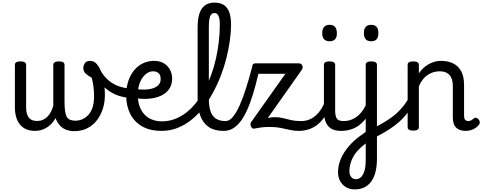

<svg xmlns="http://www.w3.org/2000/svg" viewBox="-20 -985 3694 1470"><path d="M248 17Q212 17 183.5 5.5Q155 -6 135 -29Q115 -52 104.5 -86Q94 -120 94 -166V-489Q94 -502 104.5 -508.5Q115 -515 137 -515Q158 -515 169 -508.5Q180 -502 180 -489V-166Q180 -131 188.5 -107Q197 -83 215.5 -71Q234 -59 263 -59Q289 -59 309 -68Q329 -77 344 -92.5Q359 -108 370 -129.5Q381 -151 388 -176V-489Q388 -501 398.5 -508Q409 -515 430 -515Q454 -515 464 -508Q474 -501 474 -489V-211Q474 -165 478 -136Q482 -107 491.5 -90.5Q501 -74 517.5 -67.5Q534 -61 558 -61Q583 -61 608 -71Q633 -81 654 -102.5Q675 -124 687.5 -159.5Q700 -195 700 -246Q700 -293 695 -327Q690 -361 682 -390Q652 -406 635 -422.5Q618 -439 618 -466Q618 -483 629.5 -501Q641 -519 671 -519Q700 -519 721.5 -494Q743 -469 757 -430Q767 -404 772.5 -374.5Q778 -345 780.5 -314.5Q783 -284 783 -255Q783 -202 767.5 -153Q752 -104 722.5 -65Q693 -26 649 -3.5Q605 19 548 19Q515 19 487 8.5Q459 -2 438.5 -24.5Q418 -47 405 -81Q389 -51 365 -29Q341 -7 311.5 5Q282 17 248 17Z M966 -236Q912 -241 865 -261Q818 -281 777 -319Q736 -357 701 -415Q690 -434 698.5 -448.5Q707 -463 722.5 -465Q738 -467 748 -448Q773 -403 807.5 -372.5Q842 -342 886 -326Q930 -310 982 -306Q995 -305 1000 -294Q1005 -283 1002.5 -269Q1000 -255 990.5 -245Q981 -235 966 -236Z M988 -309Q1038 -299 1079 -299Q1120 -299 1149.5 -308.5Q1179 -318 1194.5 -335.5Q1210 -353 1210 -379Q1210 -411 1194 -425Q1178 -439 1152 -439Q1128 -439 1107 -425.5Q1086 -412 1069.5 -388Q1053 -364 1044 -331Q1035 -298 1035 -259Q1035 -208 1049 -170Q1063 -132 1088 -106.5Q1113 -81 1146.5 -68.5Q1180 -56 1218 -56Q1233 -56 1240 -45Q1247 -34 1247 -19.5Q1247 -5 1240 6Q1233 17 1218 17Q1127 17 1066.5 -18.5Q1006 -54 976 -115.5Q946 -177 946 -255Q946 -315 962 -363.5Q978 -412 1007 -447Q1036 -482 1075 -500.5Q1114 -519 1161 -519Q1202 -519 1232.5 -501.5Q1263 -484 1280.5 -453Q1298 -422 1298 -383Q1298 -337 1275 -303.5Q1252 -270 1210 -251Q1168 -232 1111 -228.5Q1054 -225 986 -239Z M1218 17Q1199 17 1190 6Q1181 -5 1181 -19.5Q1181 -34 1190 -45Q1199 -56 1218 -56Q1270 -56 1316.5 -73Q1363 -90 1404 -121.5Q1445 -153 1480 -196.5Q1515 -240 1543.5 -292.5Q1572 -345 1594.5 -405Q1617 -465 1632 -530.5Q1647 -596 1655 -663.5Q1663 -731 1663 -798Q1663 -812 1676 -820Q1689 -828 1706 -828Q1723 -828 1736 -820Q1749 -812 1749 -798Q1749 -741 1740 -676Q1731 -611 1714 -542.5Q1697 -474 1671 -406.5Q1645 -339 1611 -276.5Q1577 -214 1536 -160.5Q1495 -107 1445.5 -67.5Q1396 -28 1339 -5.5Q1282 17 1218 17Z M1689 17Q1621 17 1577.5 -13Q1534 -43 1513.5 -98.5Q1493 -154 1493 -228V-776Q1493 -872 1525 -918.5Q1557 -965 1623 -965Q1666 -965 1694 -946.5Q1722 -928 1735.5 -891Q1749 -854 1749 -798Q1749 -779 1736 -770Q1723 -761 1706 -761Q1689 -761 1676 -770Q1663 -779 1663 -798Q1663 -828 1658.5 -847Q1654 -866 1645 -875.5Q1636 -885 1622 -885Q1608 -885 1598 -875Q1588 -865 1583.5 -841.5Q1579 -818 1579 -776V-228Q1579 -176 1590.5 -137.5Q1602 -99 1630.5 -78.5Q1659 -58 1708 -58Q1722 -58 1728.5 -46.5Q1735 -35 1733.5 -20.5Q1732 -6 1721 5.5Q1710 17 1689 17Z M1694 17Q1680 17 1675 5.5Q1670 -6 1672.5 -20.5Q1675 -35 1684 -46.5Q1693 -58 1707 -58Q1735 -58 1761.5 -88.5Q1788 -119 1813.5 -175.5Q1839 -232 1864 -310.5Q1889 -389 1914 -485Q1916 -490 1925 -491.5Q1934 -493 1945.5 -491Q1957 -489 1964.5 -484Q1972 -479 1970 -470Q1954 -399 1935.5 -329Q1917 -259 1894 -196.5Q1871 -134 1842.5 -86Q1814 -38 1777 -10.5Q1740 17 1694 17Z M2265 17Q2231 17 2198.5 9.5Q2166 2 2130 -5.5Q2094 -13 2046 -13Q2009 -13 1984 -10Q1959 -7 1944 -3.5Q1929 0 1921 0Q1913 0 1906.5 -8.5Q1900 -17 1898 -28.5Q1896 -40 1902 -49L2165 -420H1937Q1922 -420 1916 -429Q1910 -438 1910 -460Q1910 -483 1916 -491.5Q1922 -500 1937 -500H2269Q2282 -500 2289 -492Q2296 -484 2297 -472.5Q2298 -461 2291 -451L2030 -81Q2042 -84 2053.5 -86Q2065 -88 2080 -88Q2118 -88 2147.5 -80.5Q2177 -73 2209 -65.5Q2241 -58 2284 -58Q2298 -58 2304.5 -49Q2311 -40 2311 -20Q2311 -1 2300 8Q2289 17 2265 17Z M2266 17Q2252 17 2245.5 5.5Q2239 -6 2240.5 -20.5Q2242 -35 2253 -46.5Q2264 -58 2285 -58Q2318 -58 2346 -69Q2374 -80 2397 -100Q2420 -120 2437.5 -147Q2455 -174 2467 -205Q2473 -220 2484.5 -218.5Q2496 -217 2504.5 -207Q2513 -197 2510 -186Q2495 -138 2471.5 -100.5Q2448 -63 2417.5 -36.5Q2387 -10 2349 3.5Q2311 17 2266 17Z M2591 17Q2557 17 2532 7.5Q2507 -2 2491 -21.5Q2475 -41 2467.5 -70.5Q2460 -100 2460 -140V-489Q2460 -502 2470.5 -508.5Q2481 -515 2502 -515Q2524 -515 2535 -508.5Q2546 -502 2546 -489V-140Q2546 -95 2559.5 -76.5Q2573 -58 2610 -58Q2624 -58 2631 -46.5Q2638 -35 2636.5 -20.5Q2635 -6 2624 5.5Q2613 17 2591 17ZM2504 -669Q2476 -669 2461.5 -684.5Q2447 -700 2447 -731Q2447 -763 2461.5 -779Q2476 -795 2504 -795Q2531 -795 2545 -779Q2559 -763 2559 -731Q2560 -700 2545.5 -684.5Q2531 -669 2504 -669ZM2591 17Q2577 17 2570.5 5.5Q2564 -6 2565.5 -20.5Q2567 -35 2578 -46.5Q2589 -58 2610 -58Q2643 -58 2671 -69Q2699 -80 2722 -100Q2745 -120 2762.5 -147Q2780 -174 2792 -205Q2798 -220 2809.5 -218.5Q2821 -217 2829.5 -207Q2838 -197 2835 -186Q2820 -138 2796.5 -100.5Q2773 -63 2742.5 -36.5Q2712 -10 2674 3.5Q2636 17 2591 17ZM2696 465Q2659 465 2630 448.5Q2601 432 2584.5 402Q2568 372 2568 332Q2568 296 2579.5 258.5Q2591 221 2615 183Q2639 145 2674.5 109Q2710 73 2757 42Q2762 37 2768 33.5Q2774 30 2780 25V-489Q2780 -502 2790.5 -508.5Q2801 -515 2822 -515Q2844 -515 2855 -508.5Q2866 -502 2866 -489V231Q2866 287 2855 331Q2844 375 2822 405Q2800 435 2768.5 450Q2737 465 2696 465ZM2703 387Q2722 387 2736 377.5Q2750 368 2760 349.5Q2770 331 2775 303.5Q2780 276 2780 240V113Q2776 116 2772.5 119.5Q2769 123 2764 126Q2736 148 2715 172Q2694 196 2681 222Q2668 248 2661.5 274.5Q2655 301 2655 325Q2655 344 2661 357.5Q2667 371 2678 379Q2689 387 2703 387ZM2822 -669Q2794 -669 2780 -684.5Q2766 -700 2766 -731Q2766 -763 2780 -779Q2794 -795 2822 -795Q2850 -795 2863.5 -779Q2877 -763 2877 -731Q2877 -700 2863.5 -684.5Q2850 -669 2822 -669Z M2834 76Q2827 80 2820.5 71.5Q2814 63 2811 49Q2808 35 2810 22.5Q2812 10 2820 5Q2868 -18 2906 -40Q2944 -62 2974 -83.5Q3004 -105 3027.5 -128Q3051 -151 3071 -176.5Q3091 -202 3108 -231Q3118 -247 3131.5 -246.5Q3145 -246 3152.5 -235.5Q3160 -225 3153 -211Q3134 -170 3111.5 -137Q3089 -104 3061.5 -76Q3034 -48 3000 -22.5Q2966 3 2925 27Q2884 51 2834 76Z M3546 17Q3520 17 3501 10Q3482 3 3470 -10Q3458 -23 3452.5 -42.5Q3447 -62 3447 -86V-326Q3447 -361 3436.5 -386.5Q3426 -412 3404 -425.5Q3382 -439 3345 -439Q3323 -439 3301 -433Q3279 -427 3258 -414Q3237 -401 3219 -379Q3201 -357 3187 -325V-11Q3187 2 3176 8.5Q3165 15 3143 15Q3122 15 3111.5 8.5Q3101 2 3101 -11V-489Q3101 -502 3111.5 -508.5Q3122 -515 3143 -515Q3165 -515 3176 -508.5Q3187 -502 3187 -489V-424Q3202 -445 3220 -462.5Q3238 -480 3260 -492.5Q3282 -505 3306 -512Q3330 -519 3357 -519Q3409 -519 3448.5 -500Q3488 -481 3510.5 -440.5Q3533 -400 3533 -334V-96Q3533 -83 3537 -74.5Q3541 -66 3548.5 -62Q3556 -58 3565 -58Q3574 -58 3581.5 -61Q3589 -64 3596 -69.5Q3603 -75 3610 -80Q3618 -86 3628 -82Q3638 -78 3645 -70Q3653 -60 3653.5 -50Q3654 -40 3648 -31Q3637 -16 3620.5 -5Q3604 6 3585 11.5Q3566 17 3546 17Z"/></svg>

Font: Playwrite HU
Style: Regular
Weight: 400
Designer: Veronika Burian, José Scaglione
Foundry: TypeTogether
Version: Version 1.002